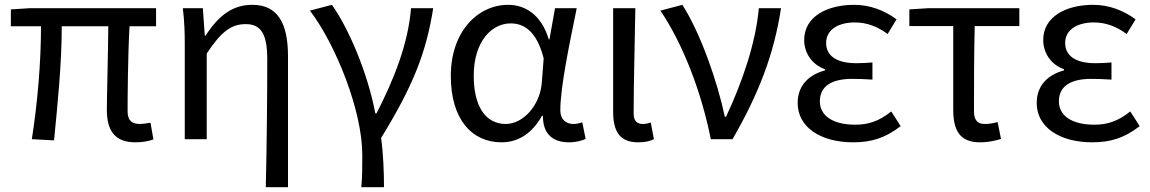

<svg xmlns="http://www.w3.org/2000/svg" viewBox="-20 -577 4768 796"><path d="M541 13C573 13 597 8 616 1L604 -68C583 -65 570 -63 560 -63C526 -63 509 -78 509 -116C509 -169 510 -344 517 -468H627V-543H103L25 -538V-468H150C150 -321 136 -153 112 0L204 5C219 -146 236 -315 236 -468H429C428 -348 423 -179 423 -122C423 -34 457 13 541 13Z M1082 199H1174V-344C1174 -483 1130 -557 1026 -557C946 -557 888 -515 832 -429H829L821 -543H738C745 -486 746 -438 746 -394V0H837V-355C898 -447 939 -477 999 -477C1063 -477 1088 -434 1088 -332C1088 -175 1086 22 1082 199Z M1478 199H1572C1572 137 1569 60 1560 -5C1694 -223 1747 -360 1776 -543H1684C1672 -392 1611 -244 1541 -107H1536C1504 -277 1424 -462 1356 -557L1265 -533C1374 -389 1482 -116 1482 65C1482 125 1482 150 1478 199Z M2059 13C2129 13 2186 -24 2227 -97H2231C2230 -21 2273 13 2338 13C2370 13 2392 6 2408 -1L2394 -70C2383 -66 2369 -63 2357 -63C2327 -63 2303 -82 2303 -119C2303 -218 2342 -400 2371 -543H2281L2258 -414H2255C2224 -518 2155 -557 2087 -557C1962 -557 1849 -448 1849 -262C1849 -84 1935 13 2059 13ZM2077 -63C1993 -63 1944 -136 1944 -263C1944 -406 2019 -480 2097 -480C2148 -480 2204 -453 2234 -335L2226 -232C2218 -140 2149 -63 2077 -63Z M2625 13C2656 13 2675 8 2691 0L2678 -69C2666 -65 2655 -63 2645 -63C2622 -63 2607 -75 2607 -106C2607 -237 2612 -396 2614 -543H2522V-113C2522 -32 2550 13 2625 13Z M2927 0H3017C3127 -191 3189 -354 3218 -543H3126C3113 -397 3056 -233 2990 -93H2985C2954 -240 2884 -440 2809 -557L2718 -533C2811 -395 2887 -199 2927 0Z M3517 13C3592 13 3649 -4 3714 -54L3675 -115C3624 -74 3579 -60 3526 -60C3433 -60 3379 -97 3379 -157C3379 -217 3424 -250 3513 -250C3540 -250 3566 -249 3597 -247V-318C3571 -316 3551 -315 3530 -315C3442 -315 3405 -350 3405 -399C3405 -455 3457 -484 3524 -484C3574 -484 3618 -467 3660 -436L3697 -497C3646 -534 3587 -557 3521 -557C3410 -557 3314 -509 3314 -411C3314 -360 3344 -310 3400 -290V-285C3339 -269 3287 -227 3287 -150C3287 -49 3383 13 3517 13Z M4043 13C4077 13 4108 6 4130 -1L4116 -71C4098 -66 4081 -63 4063 -63C4033 -63 4018 -78 4018 -116C4018 -226 4018 -346 4021 -469H4206V-543H3828L3750 -538V-469H3932V-122C3932 -34 3961 13 4043 13Z M4508 13C4583 13 4640 -4 4705 -54L4666 -115C4615 -74 4570 -60 4517 -60C4424 -60 4370 -97 4370 -157C4370 -217 4415 -250 4504 -250C4531 -250 4557 -249 4588 -247V-318C4562 -316 4542 -315 4521 -315C4433 -315 4396 -350 4396 -399C4396 -455 4448 -484 4515 -484C4565 -484 4609 -467 4651 -436L4688 -497C4637 -534 4578 -557 4512 -557C4401 -557 4305 -509 4305 -411C4305 -360 4335 -310 4391 -290V-285C4330 -269 4278 -227 4278 -150C4278 -49 4374 13 4508 13Z"/></svg>

Font: Noto Sans Mono CJK JP Regular
Style: Regular
Weight: 400
Designer: Ryoko NISHIZUKA (kana & ideographs); Paul D. Hunt (Latin, Greek & Cyrillic); Wenlong ZHANG (bopomofo); Sandoll Communica
Foundry: Adobe Systems Incorporated
Version: Version 1.004;PS 1.004;hotconv 1.0.82;makeotf.lib2.5.63406